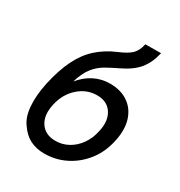

<svg xmlns="http://www.w3.org/2000/svg" viewBox="-182 -889 964 1030"><g transform="rotate(30 300.0 -374.0)"><path d="M241 16Q193 16 154.5 -3Q116 -22 87 -65Q58 -103 53 -168Q48 -233 65 -314Q86 -409 118 -474Q150 -539 197.5 -582Q245 -625 311 -653Q364 -675 387 -697.5Q410 -720 419 -763L516 -764Q502 -700 467.5 -657.5Q433 -615 363 -582Q323 -563 289 -543.5Q255 -524 228.5 -490.5Q202 -457 184 -397Q219 -440 264 -463Q309 -486 362 -486Q429 -486 474.5 -454.5Q520 -423 537.5 -367Q555 -311 539 -237Q523 -159 479 -102.5Q435 -46 373.5 -15Q312 16 241 16ZM260 -73Q302 -73 339 -93.5Q376 -114 402 -151Q428 -188 438 -237Q454 -308 424.5 -352.5Q395 -397 333 -397Q269 -397 219 -352.5Q169 -308 153 -237Q136 -164 166 -118.5Q196 -73 260 -73Z"/></g></svg>

Font: Geist Mono Medium
Style: Italic
Weight: 500
Italic angle: -12°
Monospace: yes
Designer: Basement.studio, Andrés Briganti, Mateo Zaragoza
Foundry: Basement.studio, Vercel, Andrés Briganti, Guido Ferreyra, Mateo Zaragoza
Version: Version 1.500; ttfautohint (v1.8.4.7-5d5b)